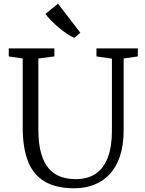

<svg xmlns="http://www.w3.org/2000/svg" viewBox="-20 -1003 778 1031"><path d="M379 8Q282.5 8 221.2 -27.5Q160 -63 131 -135.2Q102 -207.5 102 -318V-689L27 -700V-743H272V-700L186 -689V-309Q186 -231.5 200.8 -179.8Q215.5 -128 242.5 -97.5Q269.5 -67 306.2 -54Q343 -41 387 -41Q451 -41 494.2 -70.5Q537.5 -100 559.2 -158Q581 -216 581 -301V-688L498 -700V-743H720V-700L644 -689V-305Q644 -223.5 624.2 -164.5Q604.5 -105.5 568.5 -67.2Q532.5 -29 484.2 -10.5Q436 8 379 8ZM378.5 -800Q361.5 -807 339.8 -821.5Q318 -836 296 -854.5Q274 -873 255 -892.2Q236 -911.5 223.5 -928L291.5 -983L411.5 -827L379.5 -800Z"/></svg>

Font: Merriweather Light 18pt Light
Style: Regular
Weight: 300
Version: Version 2.100